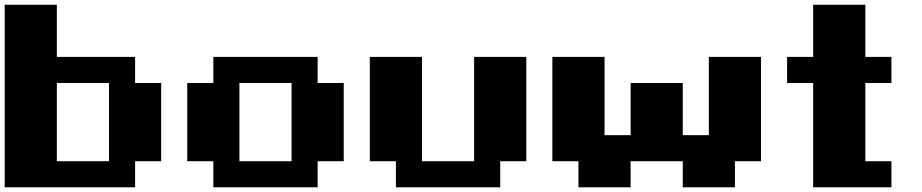

<svg xmlns="http://www.w3.org/2000/svg" viewBox="-20 -798 3929 818"><path d="M555.6 -444.4H666.7V-111.1H555.6V0H0V-777.8H222.2V-555.6H555.6ZM444.4 -111.1V-444.4H222.2V-111.1Z M888.9 -111.1H777.8V-444.4H888.9V-555.6H1333.3V-444.4H1444.4V-111.1H1333.3V0H888.9ZM1222.2 -444.4H1000V-111.1H1222.2Z M1666.7 -111.1H1555.6V-555.6H1777.8V-111.1H2000V-555.6H2222.2V-111.1H2111.1V0H1666.7Z M2444.4 -111.1H2333.3V-555.6H2555.6V-222.2H2666.7V-444.4H2888.9V-222.2H3000V-555.6H3222.2V-111.1H3111.1V0H2888.9V-111.1H2666.7V0H2444.4Z M3444.4 -555.6V-777.8H3666.7V-555.6H3777.8V-444.4H3666.7V-111.1H3777.8V0H3444.4V-444.4H3333.3V-555.6Z"/></svg>

Font: Pixeloid Sans
Style: Bold
Weight: 700
Monospace: yes
Designer: GGBot
Version: 0.3